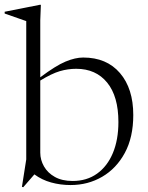

<svg xmlns="http://www.w3.org/2000/svg" viewBox="-34 -762 616 801"><path d="M260.5 10Q218 10 179.2 -0.8Q140.5 -11.5 109.5 -34.5L63 19L57.5 17.5L75.5 -97V-674Q66 -677.5 40.5 -686.2Q15 -695 -14.5 -705.5V-713L132 -742H136.5L134 -677.5V-439.5Q198.5 -488 239.2 -505Q280 -522 313 -522Q411 -522 466.5 -457.2Q522 -392.5 522 -282Q522 -189.5 486.8 -124.2Q451.5 -59 392.2 -24.5Q333 10 260.5 10ZM134 -125Q134 -95 149.5 -67.8Q165 -40.5 195 -23.8Q225 -7 269 -7Q328.5 -7 371.2 -37.8Q414 -68.5 437 -123.8Q460 -179 460 -253Q460 -360 413 -417.5Q366 -475 284 -475Q249 -475 215.2 -465Q181.5 -455 134 -426Z"/></svg>

Font: Newsreader 72pt Light
Style: Regular
Weight: 300
Designer: Hugues Gentile
Foundry: Production Type
Version: Version 1.003; ttfautohint (v1.8.3)